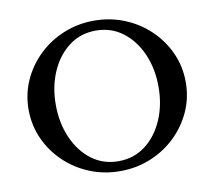

<svg xmlns="http://www.w3.org/2000/svg" viewBox="-77 -773 979 876"><g transform="rotate(-10 412.0 -335.5)"><path d="M412 -684Q487 -684 553 -657Q619 -630 669 -582Q719 -534 747.5 -471Q776 -408 776 -336Q776 -263 747.5 -200Q719 -137 669 -89Q619 -41 553 -14Q487 13 412 13Q337 13 271 -14Q205 -41 155 -89Q105 -137 76.5 -200Q48 -263 48 -336Q48 -408 76.5 -471Q105 -534 155 -582Q205 -630 271 -657Q337 -684 412 -684ZM412 -638Q341 -638 287.5 -597.5Q234 -557 204 -488.5Q174 -420 174 -336Q174 -252 204 -183Q234 -114 287.5 -73.5Q341 -33 412 -33Q483 -33 536.5 -73.5Q590 -114 620 -183Q650 -252 650 -336Q650 -420 620 -488.5Q590 -557 536.5 -597.5Q483 -638 412 -638Z"/></g></svg>

Font: Sedan
Style: Regular
Weight: 400
Designer: Sebastian Salazar
Foundry: Sebastian Salazar
Version: Version 1.100; ttfautohint (v1.8.4.7-5d5b)